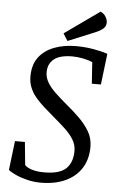

<svg xmlns="http://www.w3.org/2000/svg" viewBox="-58 -876 565 926"><g transform="rotate(5 225.0 -412.5)"><path d="M174 11Q141 11 108.5 3Q76 -5 51.5 -16.5Q27 -28 17 -37L34 -178H82L93 -67Q104 -55 128.5 -47.5Q153 -40 187 -40Q262 -40 293 -70Q324 -100 324 -156Q324 -185 308.5 -210.5Q293 -236 266.5 -260.5Q240 -285 209 -311Q183 -333 160 -353.5Q137 -374 119 -395.5Q101 -417 91 -441.5Q81 -466 81 -495Q81 -552 108 -588Q135 -624 182 -642Q229 -660 288 -660Q333 -660 374.5 -652.5Q416 -645 441 -636L423 -486H379L372 -590Q354 -598 326.5 -603.5Q299 -609 275 -609Q214 -609 185.5 -586Q157 -563 157 -522Q157 -496 171.5 -472Q186 -448 211 -424.5Q236 -401 267 -375Q300 -348 330 -318.5Q360 -289 379.5 -256Q399 -223 399 -182Q399 -123 372.5 -80Q346 -37 295.5 -13Q245 11 174 11ZM244 -681 222 -716 391 -836Q407 -829 416 -814.5Q425 -800 425 -786Q425 -768 412 -756.5Q399 -745 375 -735Z"/></g></svg>

Font: Faustina
Style: Italic
Weight: 400
Italic angle: -8°
Designer: Alfonso Garcia
Foundry: http://www.omnibus-type.com
Version: Version 1.200